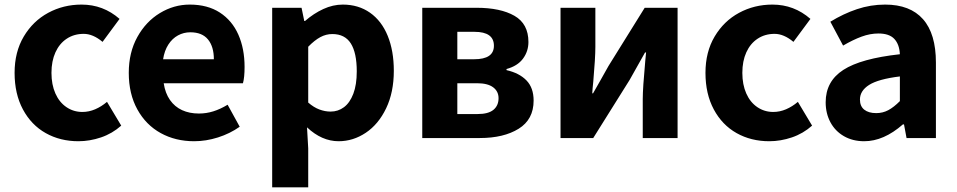

<svg xmlns="http://www.w3.org/2000/svg" viewBox="-20 -596 4130 829"><path d="M43 -281.4Q43 -371.6 82.6 -438.3Q122.2 -505 188 -540.6Q253.8 -576.2 332.2 -576.2Q425.6 -576.2 496.2 -514.4L422.8 -415.2Q381.6 -449.8 341.4 -449.8Q299.8 -449.8 268.2 -428.9Q236.6 -408 219.4 -370.1Q202.2 -332.2 202.2 -281.4Q202.2 -230.6 219.2 -192.4Q236.2 -154.2 266.9 -133.4Q297.6 -112.6 335.6 -112.6Q364 -112.6 391 -124.2Q418 -135.8 442 -156.2L503.4 -53.6Q464.8 -19.2 416.1 -2.7Q367.4 13.8 318.6 13.8Q239.8 13.8 177.4 -21.3Q115 -56.4 79 -123.5Q43 -190.6 43 -281.4Z M536 -281.4Q536 -369.4 573 -436.2Q610 -503 670.5 -539.6Q731 -576.2 799.2 -576.2Q876.2 -576.2 929.2 -541.8Q982.2 -507.4 1009.1 -446.6Q1036 -385.8 1036 -307Q1036 -261.8 1029 -236.6H686.8Q693.4 -193.6 713.9 -164.3Q734.4 -135 766.2 -120.4Q798 -105.8 838.8 -105.8Q870.8 -105.8 901.1 -115.3Q931.4 -124.8 962.8 -143.8L1015 -48.8Q972.8 -19 921.1 -2.6Q869.4 13.8 818.2 13.8Q737.8 13.8 674 -21.3Q610.2 -56.4 573.1 -123.5Q536 -190.6 536 -281.4ZM801.8 -456.6Q773.2 -456.6 748.5 -443.2Q723.8 -429.8 706.9 -403.6Q690 -377.4 684.2 -340.2H903.4Q903.4 -394.8 878 -425.7Q852.6 -456.6 801.8 -456.6Z M1282 -562.4 1293.8 -505.2H1296.8Q1334.2 -537.8 1375.9 -557Q1417.6 -576.2 1460 -576.2Q1527.6 -576.2 1577.6 -541.1Q1627.6 -506 1654 -441.3Q1680.4 -376.6 1680.4 -290.4Q1680.4 -197.4 1647.2 -128.3Q1614 -59.2 1559.3 -22.7Q1504.6 13.8 1442.2 13.8Q1369.4 13.8 1305.6 -46.2L1310.8 44.4V212.8H1155.2V-562.4ZM1520.4 -287.8Q1520.4 -368 1494.7 -408.5Q1469 -449 1415 -449Q1387.8 -449 1363.1 -435.7Q1338.4 -422.4 1310.8 -394.2V-153.2Q1334.6 -132.4 1359 -123.3Q1383.4 -114.2 1407.4 -114.2Q1439.8 -114.2 1465.2 -133.2Q1490.6 -152.2 1505.5 -191.1Q1520.4 -230 1520.4 -287.8Z M2261.6 -414.6Q2261.6 -374.4 2238.1 -342.7Q2214.6 -311 2167 -298V-293.2Q2222.4 -280.6 2253.2 -248.7Q2284 -216.8 2284 -161.8Q2284 -80.2 2219.4 -40.1Q2154.8 0 2051.4 0H1803.2V-562.4H2037.8Q2140.8 -562.4 2201.2 -527.8Q2261.6 -493.2 2261.6 -414.6ZM2112.6 -398.4Q2112.6 -458.6 2028.8 -458.6H1954.6V-340.2H2027.2Q2112.6 -340.2 2112.6 -398.4ZM2132.6 -172Q2132.6 -201.6 2109.2 -219.1Q2085.8 -236.6 2039.8 -236.6H1954.6V-103.6H2042.2Q2088.4 -103.6 2110.5 -121.8Q2132.6 -140 2132.6 -172Z M2550.6 -562.4V-393.8Q2550.6 -346.8 2541.6 -243.6Q2538.2 -212.8 2537.2 -193H2540.6Q2555.9 -219.7 2570.4 -245.4L2607.4 -311.2L2763.6 -562.4H2905.6V0H2755.2V-168.4Q2755.2 -214.8 2766 -332.4Q2767.8 -345 2769.6 -369.4H2765.1L2698.6 -251L2541.4 0H2400.2V-562.4Z M3026 -281.4Q3026 -371.6 3065.6 -438.3Q3105.2 -505 3171 -540.6Q3236.8 -576.2 3315.2 -576.2Q3408.6 -576.2 3479.2 -514.4L3405.8 -415.2Q3364.6 -449.8 3324.4 -449.8Q3282.8 -449.8 3251.2 -428.9Q3219.6 -408 3202.4 -370.1Q3185.2 -332.2 3185.2 -281.4Q3185.2 -230.6 3202.2 -192.4Q3219.2 -154.2 3249.9 -133.4Q3280.6 -112.6 3318.6 -112.6Q3347 -112.6 3374 -124.2Q3401 -135.8 3425 -156.2L3486.4 -53.6Q3447.8 -19.2 3399.1 -2.7Q3350.4 13.8 3301.6 13.8Q3222.8 13.8 3160.4 -21.3Q3098 -56.4 3062 -123.5Q3026 -190.6 3026 -281.4Z M3545 -154.4Q3545 -244.8 3621.1 -294.1Q3697.2 -343.4 3865.4 -361.8Q3863.4 -404.2 3841.6 -427.8Q3819.8 -451.4 3772.8 -451.4Q3737 -451.4 3700.2 -437.9Q3663.4 -424.4 3620.2 -399.2L3565.2 -502.2Q3621.2 -536.6 3680.1 -556.4Q3739 -576.2 3801.8 -576.2Q3909.6 -576.2 3965.3 -513.2Q4021 -450.2 4021 -325.8V0H3894.2L3883.2 -59H3878.6Q3795.6 13.8 3711.4 13.8Q3661.8 13.8 3623.9 -8Q3586 -29.8 3565.5 -68.1Q3545 -106.4 3545 -154.4ZM3865.4 -159.4V-266Q3772.4 -254.6 3732.7 -229.4Q3693 -204.2 3693 -166.4Q3693 -137.2 3711.7 -122.4Q3730.4 -107.6 3763.2 -107.6Q3791.4 -107.6 3815.3 -120.3Q3839.2 -133 3865.4 -159.4Z"/></svg>

Font: 寒蝉端黑体 Light
Style: Regular
Weight: 300
Designer: ChillDuanSans {Warren2060}; 
Source Han Sans {Ryoko NISHIZUKA 西塚涼子 (kana, bopomofo & ideographs); Paul D. Hunt (Latin, G
Foundry: ChillType&Adobe
Version: Version 1.300;Glyphs 3.3 (3306)